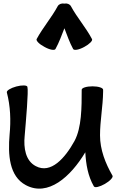

<svg xmlns="http://www.w3.org/2000/svg" viewBox="-20 -1057 718 1121"><path d="M304 -771C325 -809 340 -851 356 -892C372 -851 386 -809 407 -771C412 -761 441 -766 472 -783C502 -799 523 -820 517 -829C482 -896 430 -954 394 -1021C387 -1033 372 -1039 356 -1036C339 -1039 324 -1033 317 -1021C281 -954 230 -896 194 -829C189 -820 209 -799 240 -783C270 -766 299 -761 304 -771ZM20 -517C41 -437 44 -353 36 -271C26 -155 33 -28 131 24C260 93 392 -24 478 -168C482 -98 493 -30 528 31C534 41 562 34 592 17C622 0 642 -22 637 -31C595 -104 564 -183 564 -267C564 -352 581 -436 582 -521V-522C582 -523 582 -525 582 -526C582 -527 582 -527 582 -529C582 -529 582 -530 582 -532V-533C582 -544 555 -553 520 -553C485 -553 457 -544 457 -533C457 -431 457 -312 415 -234C360 -134 277 -40 189 -87C129 -118 117 -193 124 -263C132 -359 147 -525 140 -550C138 -560 108 -561 75 -552C42 -543 17 -528 20 -517Z"/></svg>

Font: Nupuram
Style: Bold
Weight: 700
Designer: Santhosh Thottingal (santhosh.thottingal@gmail.com)
Foundry: SMC
Version: Version 1.000